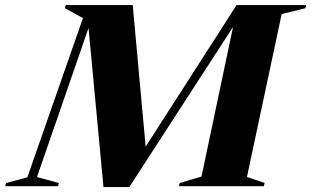

<svg xmlns="http://www.w3.org/2000/svg" viewBox="-82 -735 1228 758"><path d="M442 -715 493 -156 852 -715H1126.5L1123.5 -702.5L1030 -679.5L893 -36.5L963 -12.5L959.5 0H624.5L627.5 -12.5L713.5 -38L838 -628.5L428.5 3.5H326.5L267.5 -624.5L64 -36L150.5 -12.5L147 0H-61.5L-58 -12.5L26 -35L245.5 -663.5L174.5 -702.5L177.5 -715Z"/></svg>

Font: Newsreader Display
Style: Bold Italic
Weight: 700
Italic angle: -17°
Designer: Hugues Gentile
Foundry: Production Type
Version: Version 1.001